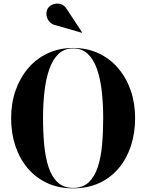

<svg xmlns="http://www.w3.org/2000/svg" viewBox="-20 -1023 802 1053"><path d="M381 10Q301.5 10 238.5 -19.2Q175.5 -48.5 131.5 -100.8Q87.5 -153 64.2 -223Q41 -293 41 -375Q41 -457 65.5 -527Q90 -597 135 -649.5Q180 -702 242.5 -731Q305 -760 381.5 -760Q457.5 -760 520 -731Q582.5 -702 627.5 -649.5Q672.5 -597 696.8 -527Q721 -457 721 -375Q721 -293 698 -223Q675 -153 631 -100.5Q587 -48 524 -19Q461 10 381 10ZM381.5 7.5Q433.5 7.5 466 -22.8Q498.5 -53 516 -106Q533.5 -159 539.8 -228.2Q546 -297.5 546 -375Q546 -452.5 538.2 -521.8Q530.5 -591 512 -644Q493.5 -697 461.8 -727.2Q430 -757.5 381.5 -757.5Q333 -757.5 301 -727.2Q269 -697 250.5 -644Q232 -591 224 -521.8Q216 -452.5 216 -375Q216 -297.5 222.5 -228.2Q229 -159 246.5 -106Q264 -53 296.5 -22.8Q329 7.5 381.5 7.5ZM429 -843 288 -884Q263.5 -888.5 250 -905.2Q236.5 -922 234.8 -942.5Q233 -963 243.5 -979Q253 -993 272.2 -999.8Q291.5 -1006.5 312.8 -1000.5Q334 -994.5 348 -970.5L430.5 -845Z"/></svg>

Font: Bodoni Moda 72pt
Style: Bold
Weight: 700
Designer: Owen Earl
Foundry: indestructible type
Version: Version 2.004